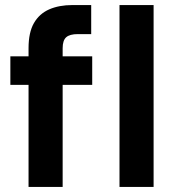

<svg xmlns="http://www.w3.org/2000/svg" viewBox="-20 -740 695 760"><path d="M93 0V-549Q93 -612 114.5 -649Q136 -686 175 -703Q214 -720 267 -720H341V-605H288Q256 -605 242 -592.5Q228 -580 228 -549V0ZM21 -404V-517H345V-404ZM453 0V-720H588V0Z"/></svg>

Font: DM Sans 11pt
Style: Bold
Weight: 700
Version: Version 4.004;gftools[0.9.30]